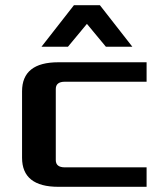

<svg xmlns="http://www.w3.org/2000/svg" viewBox="-20 -720 630 740"><path d="M65 -112V-368Q65 -480 205 -480H545V-405H230Q195 -405 195 -377V-103Q195 -75 230 -75H545V0H205Q65 0 65 -112ZM140 -540 265 -700H365L490 -540H388L315 -628L242 -540Z"/></svg>

Font: Xolonium
Style: Regular
Weight: 400
Designer: Severin Meyer
Version: Version 4.2